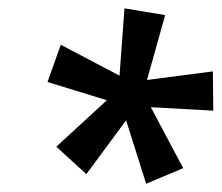

<svg xmlns="http://www.w3.org/2000/svg" viewBox="-20 -785 529 458"><path d="M328.6 -346.7 280.8 -498 186 -369.6 114.3 -435.1 234.9 -545.9 93.3 -589.4 125 -678.2 265.1 -604.5 276.9 -765.1 374 -749 330.6 -594.2 487.8 -614.7 488.8 -521 339.8 -529.3 417 -383.8Z"/></svg>

Font: Open Sans SemiCondensed SemiBold
Style: Italic
Weight: 600
Width: 4
Italic angle: -12°
Designer: Monotype Design Team
Foundry: Monotype Imaging Inc.
Version: Version 3.000